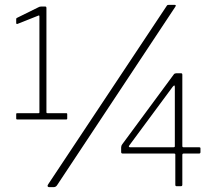

<svg xmlns="http://www.w3.org/2000/svg" viewBox="-20 -770 900 794"><path d="M254 -302Q258 -302 258 -299V-280Q258 -276 254 -276H51Q47 -276 47 -280V-299Q47 -302 51 -302H140Q143 -302 143 -305V-702Q143 -707 140 -706L52 -671Q47 -670 47 -675V-691Q47 -693 47.5 -694Q48 -695 50 -696L137 -739Q141 -741 143.5 -742Q146 -743 150 -743H167Q172 -743 172 -737V-306Q172 -302 176 -302H254ZM216 -4Q211 4 201 4H185Q178 4 177 0Q176 -4 180 -9L669 -745Q671 -749 674 -749.5Q677 -750 681 -750H701Q705 -750 706.5 -748.5Q708 -747 705 -742ZM700 -464Q701 -465 703.5 -466Q706 -467 709 -467H729Q734 -467 734 -461V-166Q734 -161 739 -161H803Q809 -161 809 -157V-141Q809 -135 803 -135H739Q734 -135 734 -129V-6Q734 0 728 0H710Q705 0 705 -6V-131Q705 -135 700 -135H488Q481 -135 481 -141V-160Q481 -163 482 -166.5Q483 -170 486 -174L700 -464ZM697 -161Q703 -161 703 -165V-409Q703 -416 701 -416.5Q699 -417 694 -411L515 -169Q509 -161 519 -161Z"/></svg>

Font: Libre Franklin Thin Thin
Style: Regular
Weight: 250
Version: Version 3.000